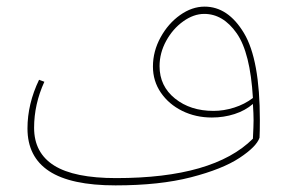

<svg xmlns="http://www.w3.org/2000/svg" viewBox="-20 -548 882 580"><path d="M765 -185Q765 -151 764 -132Q755 -105 703.5 -71Q652 -37 557 -12.5Q462 12 329 12Q194 12 128.5 -31Q63 -74 63 -160Q63 -234 98 -307L114 -301Q83 -233 83 -162Q83 -86 143.5 -48Q204 -10 331 -10Q625 -10 744 -129Q746 -169 746 -185Q746 -204 744 -234Q721 -214 688.5 -203.5Q656 -193 620 -193Q571 -193 530.5 -213Q490 -233 466 -268Q442 -303 442 -347Q442 -393 465 -435Q488 -477 524 -502.5Q560 -528 598 -528Q669 -528 717 -448Q765 -368 765 -185ZM744 -252Q736 -389 695 -447.5Q654 -506 597 -506Q565 -506 533.5 -483.5Q502 -461 482 -424.5Q462 -388 462 -348Q462 -288 508.5 -250.5Q555 -213 625 -213Q656 -213 687.5 -223Q719 -233 744 -252Z"/></svg>

Font: FiraGO Thin
Style: Italic
Weight: 100
Italic angle: -8°
Designer: bBox Type GmbH
Foundry: bBox Type GmbH
Version: Version 1.001